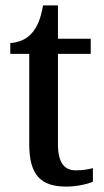

<svg xmlns="http://www.w3.org/2000/svg" viewBox="-20 -679 384 709"><path d="M225 10C266 10 305 0 323 -8V-58C303 -53 284 -50 260 -50C217 -50 194 -79 194 -147V-480H315V-536H194V-659H139C130 -608 117 -578 97 -556C78 -534 49 -522 18 -520V-480H88V-146C88 -30 133 10 225 10Z"/></svg>

Font: Noto Serif Devanagari SemiCondensed Medium
Style: Regular
Weight: 500
Width: 4
Designer: Universal Thirst, Indian Type Foundry and the Monotype Design Team
Foundry: Monotype Imaging Inc.
Version: Version 2.004